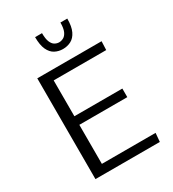

<svg xmlns="http://www.w3.org/2000/svg" viewBox="-220 -1054 1055 1173"><g transform="rotate(-30 307.5 -468.0)"><path d="M101.6 0V-710.9H555.2L552.7 -649.9H182.1V-397H520.5V-336.4H182.1V-61H561L555.7 0ZM328.1 -787.1Q297.4 -787.1 271.7 -800.8Q246.1 -814.5 231 -846.9Q215.8 -879.4 215.8 -935.5H264.6Q264.6 -895 273.9 -873Q283.2 -851.1 297.9 -842.8Q312.5 -834.5 328.1 -834.5Q343.8 -834.5 359.1 -842.8Q374.5 -851.1 384.5 -873Q394.5 -895 394.5 -935.5H442.9Q442.9 -879.4 427.2 -846.9Q411.6 -814.5 385.7 -800.8Q359.9 -787.1 328.1 -787.1Z"/></g></svg>

Font: Comme Light
Style: Regular
Weight: 300
Version: Version 1.000;gftools[0.9.27]